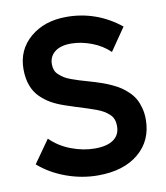

<svg xmlns="http://www.w3.org/2000/svg" viewBox="-82 -780 741 859"><g transform="rotate(-10 289.0 -350.5)"><path d="M294.9 11.2Q221.7 11.2 150.6 -14.6Q79.6 -40.5 27.8 -85.9L101.1 -189.9Q139.6 -151.4 194.1 -130.6Q248.5 -109.9 301.8 -109.9Q357.4 -109.9 386.7 -130.9Q416 -151.9 416 -191.9Q416 -209 410.9 -222.4Q405.8 -235.8 394.5 -246.1Q383.3 -256.3 370.6 -263.9Q357.9 -271.5 336.9 -279.3Q315.9 -287.1 297.9 -292.7Q279.8 -298.3 251 -307.4Q222.2 -316.4 200.2 -324.2Q166 -335.9 140.9 -350.3Q115.7 -364.7 93.5 -386.7Q71.3 -408.7 59.6 -440.9Q47.9 -473.1 47.9 -514.2Q47.9 -602.1 112.3 -657Q176.8 -711.9 276.9 -711.9Q413.6 -711.9 522 -625L451.2 -522Q417 -555.2 369.1 -573Q321.3 -590.8 276.9 -590.8Q229 -590.8 202.9 -570.1Q176.8 -549.3 176.8 -514.2Q176.8 -499.5 181.4 -487.3Q186 -475.1 197.3 -465.3Q208.5 -455.6 219 -448.7Q229.5 -441.9 250.2 -434.3Q271 -426.8 285.2 -422.4Q299.3 -418 326.7 -410.2Q338.9 -406.7 345.2 -404.8Q369.1 -397.5 387.9 -390.9Q406.7 -384.3 428.7 -374Q450.7 -363.8 466.8 -352.8Q482.9 -341.8 499 -326.2Q515.1 -310.5 525.1 -292.5Q535.2 -274.4 541.5 -250.5Q547.9 -226.6 547.9 -199.2Q547.9 -103 479.7 -45.9Q411.6 11.2 294.9 11.2Z"/></g></svg>

Font: Fixel Text SemiBold
Style: Regular
Weight: 600
Width: 4
Designer: AlfaBravo + MacPaw
Foundry: Kyrylo Tkachov, Marchela Mozhyna, Serhii Makarenko, Maria Weinstein, Zakhar Kryvoshyya
Version: Version 1.211